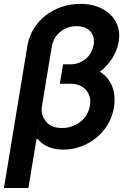

<svg xmlns="http://www.w3.org/2000/svg" viewBox="-33 -757 656 982"><path d="M107.2 -523.1Q115.8 -572.1 140.6 -611.7Q165.5 -651.3 201.9 -679.2Q238.3 -707 283.4 -722.1Q328.5 -737.2 377.5 -737.2Q410.5 -737.2 438.4 -730.8Q466.3 -724.4 490.1 -712Q513.8 -699.6 531.8 -682Q549.7 -664.4 560.7 -642.9Q571.7 -621.4 575.3 -596.2Q578.8 -571 573.9 -543.3Q570.7 -522.7 562.7 -501.8Q554.7 -480.8 542.4 -460.9Q530.2 -441.1 514 -423.1Q497.9 -405.2 478 -390.3Q523.1 -362.2 541.5 -312.9Q558.9 -266.7 549.7 -208.1Q542.3 -160.9 518.8 -121.3Q495.4 -81.7 460.4 -52.9Q425.4 -24.1 381.9 -8Q338.4 8.2 290.8 8.2Q272.4 8.2 254.1 5.3Q235.8 2.5 218.9 -3.9Q202.1 -10.3 186.8 -20.8Q171.5 -31.2 158.7 -46.9L153.8 -44.7L176.5 -183.6L112.2 204.5H-12.8ZM201.3 -136.7Q228 -102.3 284.8 -102.3Q310.7 -102.3 334.5 -110.4Q358.3 -118.6 377.5 -133.5Q396.7 -148.4 409.6 -169.6Q422.6 -190.7 426.8 -216.6Q435 -265.3 406.6 -297.2Q378.2 -328.8 327.4 -328.8H273.1L288.4 -420.5H288.7L289.8 -427.9H324.6Q352.6 -427.9 373.9 -437Q395.2 -446 410.3 -460.2Q425.4 -474.4 434.3 -492.2Q443.2 -509.9 446 -527.3Q452.8 -569.2 429.3 -596.2Q405.5 -623.2 359 -623.2Q334.9 -623.2 313.4 -615.6Q291.9 -608 275 -594.1Q258.2 -580.3 246.8 -560.5Q235.4 -540.8 231.5 -516.7L182.2 -217.3L181.8 -216.6L181.1 -211.6Q177.9 -189.3 183.4 -171.2Q188.9 -153.1 201.3 -136.7Z"/></svg>

Font: Inter P Semi Bold
Style: Italic
Weight: 600
Italic angle: 9.39999°
Designer: Rasmus Andersson
Foundry: rsms
Version: Version 3.018;git-588b23468